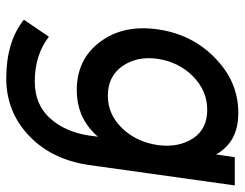

<svg xmlns="http://www.w3.org/2000/svg" viewBox="-102 -448 764 599"><g transform="rotate(90 279.5 -149.0)"><path d="M323 -414Q383 -414 412 -370Q442 -324 433 -259Q423 -193 381 -149Q338 -104 279 -104Q219 -104 187 -149Q155 -195 164 -259Q174 -325 218 -369Q263 -414 323 -414ZM333 -511Q235 -511 161 -438Q87 -366 72 -259Q57 -152 111 -80Q165 -7 262 -7Q342 -7 396 -61Q399 -64 401.5 -67Q404 -70 407 -73L403 -43Q391 31 349 77Q306 124 235 124Q152 124 95 80L42 158Q111 213 225 213Q330 213 405 141Q480 69 496 -50L559 -500H471L462 -441Q460 -445 458 -449Q456 -453 453 -456Q414 -511 333 -511Z"/></g></svg>

Font: Unageo
Style: Medium-Italic
Weight: 500
Designer: Richard Sepsi
Foundry: Richard Sepsi
Version: Version 2.000